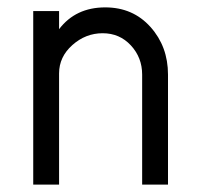

<svg xmlns="http://www.w3.org/2000/svg" viewBox="-20 -500 535 520"><path d="M435 -298V0H365V-298Q365 -344 334.5 -377Q304 -410 258 -410Q212 -410 176 -378Q140 -346 140 -301V0H70V-470H140V-421Q185 -480 265 -480Q340 -480 387.5 -427Q435 -374 435 -298Z"/></svg>

Font: HansKendrickRegular
Style: Regular
Weight: 400
Designer: Alfredo Marco Pradil
Foundry: Hanken Studio
Version: Version 1.000;PS 001.001;hotconv 1.0.56